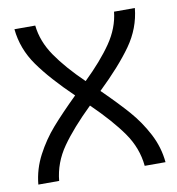

<svg xmlns="http://www.w3.org/2000/svg" viewBox="-67 -611 618 672"><g transform="rotate(-10 242.0 -275.0)"><path d="M468 0H394Q388 -64 349.5 -119Q311 -174 242 -241Q173 -174 134.5 -119Q96 -64 90 0H16Q21 -54 46.5 -102.5Q72 -151 107 -191Q142 -231 197 -285Q120 -359 77.5 -419Q35 -479 28 -550H102Q108 -493 144 -440.5Q180 -388 242 -328Q304 -388 340 -440.5Q376 -493 382 -550H456Q449 -479 406.5 -419Q364 -359 287 -285Q342 -231 377 -191Q412 -151 437.5 -102.5Q463 -54 468 0Z"/></g></svg>

Font: Krub
Style: Regular
Weight: 400
Designer: Ekaluck Peanpanawate
Foundry: Cadson Demak Co.,Ltd.
Version: Version 1.000; ttfautohint (v1.6)